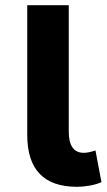

<svg xmlns="http://www.w3.org/2000/svg" viewBox="-20 -710 411 740"><path d="M371 -8Q351 1 325 5.5Q299 10 277 10Q85 10 85 -190V-690H245V-203Q245 -121 303 -121Q320 -121 348 -130Z"/></svg>

Font: Radio Canada
Style: Bold
Weight: 700
Designer: Charles Daoud, Etienne Aubert Bonn, Alexandre Saumier Demers, Jacques Le Bailly
Foundry: Radio-Canada
Version: Version 2.104; ttfautohint (v1.8.4.7-5d5b);gftools[0.9.28.de